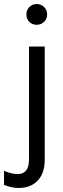

<svg xmlns="http://www.w3.org/2000/svg" viewBox="-66 -738 314 953"><path d="M153 -703Q168 -688 168 -666Q168 -644 153 -629.5Q138 -615 116 -615Q94 -615 79.5 -629.5Q65 -644 65 -666Q65 -688 79.5 -703Q94 -718 116 -718Q138 -718 153 -703ZM156 55Q156 121 121.5 158Q87 195 26 195Q-7 195 -46 180V110Q-8 126 22 126Q78 126 78 53V-507H156Z"/></svg>

Font: Hind Vadodara
Style: Regular
Weight: 400
Designer: Hitesh Malaviya
Foundry: Indian Type Foundry
Version: Version 0.702;PS 1.0;hotconv 1.0.81;makeotf.lib2.5.63406